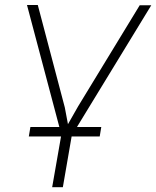

<svg xmlns="http://www.w3.org/2000/svg" viewBox="-20 -549 627 771"><path d="M380.4 -1 386.7 -39.1H289.1L587.4 -527.8H541L293.5 -121.6L252.9 -50.3L240.2 -117.7L131.8 -528.8H88.4L218.3 -39.1H102.1L95.7 -1H225.1L189.5 202.6H232.4L267.6 -1Z"/></svg>

Font: Roboto Mono ExtraLight
Style: Italic
Weight: 250
Italic angle: -10°
Monospace: yes
Designer: Google
Version: Version 3.000